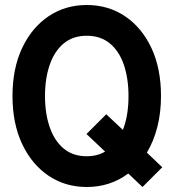

<svg xmlns="http://www.w3.org/2000/svg" viewBox="-20 -734 694 768"><path d="M327 14Q241 14 174 -31.2Q107 -76.5 68.5 -158.2Q30 -240 30 -350Q30 -460 68.5 -541.8Q107 -623.5 174 -668.8Q241 -714 327 -714Q413.5 -714 480.5 -668.8Q547.5 -623.5 585.8 -541.8Q624 -460 624 -350Q624 -282.5 609.2 -225.5Q594.5 -168.5 567.5 -123.5L629 -65L550 14L493 -40Q421 14 327 14ZM327 -109Q368 -109 400.5 -127.5L326 -198L405 -277L471.5 -214.5Q494 -271 494 -350Q494 -420 475.5 -474.5Q457 -529 419.8 -560Q382.5 -591 327 -591Q271.5 -591 234.5 -560Q197.5 -529 178.8 -474.5Q160 -420 160 -350Q160 -280 178.8 -225.5Q197.5 -171 234.5 -140Q271.5 -109 327 -109Z"/></svg>

Font: Cabin Condensed
Style: Bold
Weight: 700
Width: 3
Designer: Pablo Impallari
Foundry: Pablo Impallari. http://www.impallari.com Igino Marini. http://www.ikern.com
Version: Version 3.001; ttfautohint (v1.8.3)